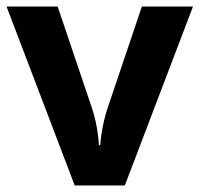

<svg xmlns="http://www.w3.org/2000/svg" viewBox="-20 -566 609 586"><path d="M208 0 0 -546H156L261 -235Q267 -217 271.5 -197Q276 -177 278.5 -158Q281 -139 282 -123H286Q287 -140 290 -159Q293 -178 297.5 -197.5Q302 -217 308 -235L413 -546H569L361 0Z"/></svg>

Font: Noto Sans NKo Unjoined
Style: Bold
Weight: 700
Designer: Monotype Design Team
Foundry: Monotype Imaging Inc.
Version: Version 2.004